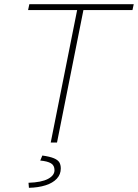

<svg xmlns="http://www.w3.org/2000/svg" viewBox="-20 -680 658 916"><path d="M222 0 348 -632H114L120 -660H618L612 -632H378L252 0ZM118 216 116 192Q178 190 209 173.5Q240 157 240 132Q240 109 223 99Q206 89 172 86L182 62Q218 67 237 75Q256 83 263 94.5Q270 106 270 124Q270 152 251 172.5Q232 193 197.5 204Q163 215 118 216Z"/></svg>

Font: SourceCodeVF
Style: Italic
Weight: 200
Italic angle: -11°
Monospace: yes
Designer: Paul D. Hunt, Teo Tuominen
Foundry: Adobe
Version: Version 1.026;hotconv 1.1.0;makeotfexe 2.6.0